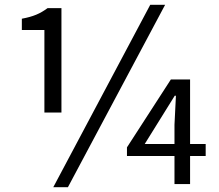

<svg xmlns="http://www.w3.org/2000/svg" viewBox="-20 -767 912 800"><path d="M263 13 668 -747H606L202 13ZM165 -642V-298H236V-733H178C147 -710 119 -698 71 -689V-642ZM772 -117H837V-167H772V-436H692L509 -153V-117H707V0H772ZM707 -247V-167H583L708 -368H713Z"/></svg>

Font: Spoqa Han Sans Neo
Style: Regular
Weight: 400
Designer: [Spoqa Han Sans Neo] Dong-huui Kim ___ Younghwa Kang ___ Yujin Lee ___ [Noto Sans] Ryoko NISHIZUKA ____ (kana & ideograp
Foundry: Spoqa (http://www.spoqa-han-sans.com)
Version: Version 1.100;hotconv 1.0.109;makeotfexe 2.5.65596